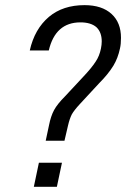

<svg xmlns="http://www.w3.org/2000/svg" viewBox="-20 -720 486 740"><path d="M168.9 -237.3Q175.8 -272.5 188.5 -295.9Q201.2 -319.3 230.5 -348.6L298.8 -421.9Q333 -458 348.6 -482.4Q363.3 -503.9 369.1 -533.2Q372.1 -547.9 372.1 -560.5Q372.1 -595.7 351.6 -615.2Q330.1 -633.8 290 -633.8Q193.4 -633.8 168 -525.4H94.7Q113.3 -608.4 168.9 -655.3Q222.7 -700.2 305.7 -700.2Q373 -700.2 410.2 -666Q446.3 -632.8 446.3 -574.2Q446.3 -549.8 442.4 -533.2Q434.6 -496.1 417 -466.8Q396.5 -433.6 362.3 -399.4L288.1 -319.3Q265.6 -294.9 256.8 -279.3Q248 -261.7 242.2 -236.3L228.5 -177.7H156.2ZM129.9 -92.8H218.8L199.2 0H110.4Z"/></svg>

Font: Dinish
Style: Italic
Weight: 400
Italic angle: -12°
Designer: Bert Driehuis
Foundry: Playbeing
Version: Version 3.002; git-62d0f29-release